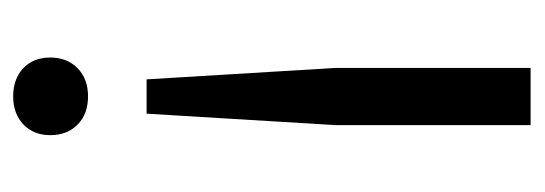

<svg xmlns="http://www.w3.org/2000/svg" viewBox="-274 -506 786 277"><g transform="rotate(90 118.5 -367.0)"><path d="M94 -186 77.5 -458.5V-740H160V-458.5L143.5 -186ZM118.5 6.5Q93.5 6.5 78 -8Q62.5 -22.5 62.5 -47Q62.5 -71.5 78 -86.5Q93.5 -101.5 118.5 -101.5Q144 -101.5 159.2 -86.5Q174.5 -71.5 174.5 -47Q174.5 -23 159 -8.2Q143.5 6.5 118.5 6.5Z"/></g></svg>

Font: Encode Sans SmCnd
Style: Regular
Weight: 400
Width: 4
Designer: Multiple Designers
Foundry: Impallari Type
Version: Version 3.002; ttfautohint (v1.8.3) -l 8 -r 50 -G 200 -x 14 